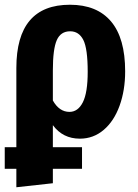

<svg xmlns="http://www.w3.org/2000/svg" viewBox="-27 -568 582 810"><path d="M196 -40V53H319V144H196V205L42 222V144H-7V53H42V-281Q42 -548 268 -548Q382 -548 441.5 -477.5Q501 -407 501 -267Q501 -187 477.5 -122Q454 -57 410.5 -20Q367 17 310 17Q238 17 196 -40ZM196 -271V-144Q223 -96 266 -96Q302 -96 322.5 -136.5Q343 -177 343 -265Q343 -363 324.5 -399.5Q306 -436 269 -436Q229 -436 212.5 -398.5Q196 -361 196 -271Z"/></svg>

Font: Fira Sans Condensed
Style: Bold
Weight: 700
Width: 3
Designer: bBox Type GmbH & Carrois Corporate GbR & Edenspiekermann AG
Foundry: bBox Type GmbH & Carrois Corporate GbR & Edenspiekermann AG
Version: Version 4.301